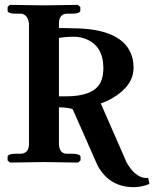

<svg xmlns="http://www.w3.org/2000/svg" viewBox="-20 -667 634 789"><path d="M404.8 -386.2Q404.8 -479 331.5 -507.3Q309.1 -515.6 286.1 -516.1Q252 -516.1 222.2 -511.2V-271H250Q365.2 -271 393.6 -329.1Q404.8 -353.5 404.8 -386.2ZM528.8 -388.2Q528.8 -314.5 440.9 -263.2Q417.5 -249.5 394 -242.2Q477.5 -50.8 497.1 -6.8H496.1Q536.6 69.3 588.9 64L594.2 88.9Q563 101.6 529.8 102.1Q436.5 102.1 388.2 25.4Q384.8 19.5 381.8 15.1L279.8 -215.8L280.8 -214.8Q277.8 -224.1 224.1 -226.1Q222.7 -226.1 222.2 -226.1V-74.2Q224.1 -36.1 253.9 -35.2H279.8Q309.6 -34.2 311 -22.9V-7.8L300.8 1Q299.8 1 162.1 -1L21 1L11.2 -7.8V-22.9Q13.2 -34.7 41 -35.2H65.9Q98.1 -37.1 99.1 -74.2V-570.8Q93.8 -608.4 65.9 -610.8H41Q12.2 -611.8 11.2 -623V-638.2L20 -647Q21 -647 159.2 -645L299.8 -647L310.1 -638.2V-623Q308.1 -611.3 279.8 -610.8H253.9Q222.7 -608.9 222.2 -570.8V-551.8Q229 -551.8 244.1 -551.8Q263.7 -551.3 274.9 -550.8Q489.7 -550.8 523.4 -431.6Q528.8 -411.1 528.8 -388.2Z"/></svg>

Font: Linux Libertine O
Style: Bold
Weight: 700
Designer: Philipp H. Poll
Foundry: Philipp H. Poll
Version: Version 5.0.0